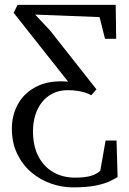

<svg xmlns="http://www.w3.org/2000/svg" viewBox="-20 -556 544 809"><path d="M287.5 233.5Q240 233.5 194 217.2Q148 201 111 169.2Q74 137.5 52 91.2Q30 45 30 -14.5Q30 -71 56.2 -118.2Q82.5 -165.5 135.2 -192Q188 -218.5 267 -212L37.5 -502L54 -535.5H467.5L469.5 -392.5H422.5L399.5 -484L128 -494.5L191 -427.5L386.5 -179.5L364.5 -154.5Q354 -161 339.2 -165.8Q324.5 -170.5 306 -173.2Q287.5 -176 265.5 -176Q230 -176 202.8 -162.5Q175.5 -149 156.8 -125.2Q138 -101.5 128.5 -70.2Q119 -39 119 -3Q119 59 141.8 102.8Q164.5 146.5 204.5 169.5Q244.5 192.5 296 192.5Q338 192.5 362.5 185.2Q387 178 402.5 163.5L425 36H471L475.5 190Q462 198.5 440 208.8Q418 219 381.2 226.2Q344.5 233.5 287.5 233.5Z"/></svg>

Font: Merriweather 60pt Light
Style: Regular
Weight: 300
Version: Version 2.100